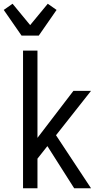

<svg xmlns="http://www.w3.org/2000/svg" viewBox="-43 -1005 563 1025"><path d="M80 0V-735H157V-269L349 -520H443L256 -283L443 0H353L210 -225L157 -158V0ZM72 -815 -23 -952 24 -985 118 -871 212 -985 259 -952 164 -815Z"/></svg>

Font: Iosevka Custom
Style: Regular
Weight: 400
Monospace: yes
Designer: Belleve Invis
Foundry: Belleve Invis
Version: Version 32.5.0; ttfautohint (v1.8.4)